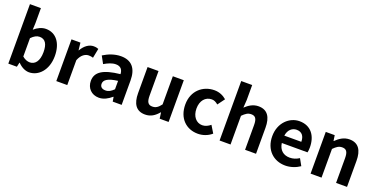

<svg xmlns="http://www.w3.org/2000/svg" viewBox="-23 -1602 4743 2421"><g transform="rotate(20 2348.5 -392.0)"><path d="M360 14C483 14 598 -97 598 -290C598 -461 515 -574 377 -574C322 -574 266 -547 222 -507L226 -597V-798H79V0H194L207 -59H211C256 -12 310 14 360 14ZM327 -107C297 -107 261 -118 226 -149V-395C264 -434 298 -453 336 -453C413 -453 447 -394 447 -287C447 -165 395 -107 327 -107Z M723 0H870V-334C901 -415 954 -444 998 -444C1021 -444 1037 -441 1057 -435L1082 -562C1065 -569 1047 -574 1016 -574C958 -574 898 -534 857 -461H854L843 -560H723Z M1297 14C1361 14 1417 -18 1466 -60H1470L1480 0H1600V-327C1600 -489 1527 -574 1385 -574C1297 -574 1217 -541 1151 -500L1204 -403C1256 -433 1306 -456 1358 -456C1427 -456 1451 -414 1454 -359C1228 -335 1131 -272 1131 -152C1131 -57 1197 14 1297 14ZM1345 -101C1302 -101 1271 -120 1271 -164C1271 -214 1317 -252 1454 -269V-156C1418 -121 1387 -101 1345 -101Z M1917 14C1993 14 2047 -23 2095 -80H2099L2110 0H2230V-560H2083V-182C2045 -132 2015 -112 1969 -112C1915 -112 1891 -143 1891 -229V-560H1744V-210C1744 -70 1796 14 1917 14Z M2625 14C2687 14 2755 -7 2809 -54L2750 -151C2719 -125 2681 -106 2641 -106C2561 -106 2502 -174 2502 -280C2502 -385 2560 -454 2646 -454C2677 -454 2703 -441 2731 -417L2801 -512C2760 -547 2707 -574 2638 -574C2486 -574 2352 -466 2352 -280C2352 -94 2470 14 2625 14Z M2914 0H3061V-385C3102 -426 3131 -448 3177 -448C3232 -448 3256 -418 3256 -331V0H3403V-349C3403 -490 3351 -574 3230 -574C3154 -574 3099 -534 3054 -492L3061 -597V-798H2914Z M3798 14C3867 14 3938 -10 3993 -48L3943 -138C3903 -113 3863 -99 3817 -99C3734 -99 3674 -147 3662 -239H4007C4011 -252 4014 -279 4014 -307C4014 -461 3934 -574 3780 -574C3647 -574 3519 -461 3519 -280C3519 -95 3641 14 3798 14ZM3660 -337C3671 -418 3723 -460 3782 -460C3854 -460 3888 -412 3888 -337Z M4135 0H4282V-385C4323 -426 4352 -448 4398 -448C4453 -448 4477 -418 4477 -331V0H4624V-349C4624 -490 4572 -574 4451 -574C4375 -574 4318 -534 4269 -486H4266L4255 -560H4135Z"/></g></svg>

Font: DAIFUKU Sans JP
Style: Bold
Weight: 700
Designer: Original font ‘Source Han Sans JP’ : Ryoko NISHIZUKA  (kana, bopomofo & ideographs); Paul D. Hunt (Latin, Greek & Cyrill
Foundry: Daifuku
Version: Version 1.001